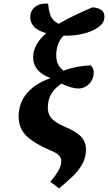

<svg xmlns="http://www.w3.org/2000/svg" viewBox="-20 -831 603 1072"><path d="M310 221 261 184Q288 152 305 124Q322 96 322 68Q322 51 309.5 37Q297 23 262 9Q175 -28 129.5 -70.5Q84 -113 84 -180Q84 -256 130.5 -310.5Q177 -365 260 -394V-396Q165 -432 165 -511Q165 -549 184.5 -582.5Q204 -616 238 -646Q188 -660 167.5 -684.5Q147 -709 149 -739Q151 -774 178 -794Q205 -814 249 -811Q250 -783 260.5 -749.5Q271 -716 308 -698Q348 -722 396 -745Q444 -768 496 -790Q527 -788 545 -776Q563 -764 563 -737Q563 -704 530.5 -680Q498 -656 445.5 -643Q393 -630 335 -632Q294 -590 294 -522Q294 -492 304.5 -471.5Q315 -451 335 -436Q372 -451 415.5 -458.5Q459 -466 487 -466Q495 -459 499.5 -447Q504 -435 503 -417Q501 -386 476.5 -361.5Q452 -337 420 -337Q398 -337 373 -344.5Q348 -352 324 -364Q289 -343 268 -309.5Q247 -276 247 -229Q247 -193 269 -169Q291 -145 343 -123Q409 -95 434.5 -66Q460 -37 460 3Q460 49 439 86Q418 123 383.5 155.5Q349 188 310 221Z"/></svg>

Font: Noto Serif Condensed ExtraBold
Style: Italic
Weight: 800
Width: 3
Italic angle: -12°
Designer: Monotype Design Team
Foundry: Monotype Imaging Inc.
Version: Version 2.014; ttfautohint (v1.8.4.7-5d5b)